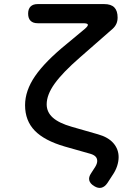

<svg xmlns="http://www.w3.org/2000/svg" viewBox="-20 -750 640 942"><path d="M533 -609 372 -468Q287 -394 248 -339.5Q209 -285 209 -238Q209 -200 239 -173Q269 -146 332 -128L461 -91Q511 -77 536.5 -47.5Q562 -18 562 21Q562 42 554.5 65Q547 88 531 111L507 148Q494 167 477.5 171Q461 175 442 163Q422 151 418 135Q414 119 427 100L447 69Q452 61 454.5 53.5Q457 46 457 40Q457 27 449 18.5Q441 10 425 5L298 -31Q198 -60 150.5 -109Q103 -158 103 -234Q103 -305 152 -376.5Q201 -448 308 -535L397 -609Q413 -623 411 -629.5Q409 -636 388 -636H165Q142 -636 130 -648Q118 -660 118 -683Q118 -706 130 -718Q142 -730 165 -730H491Q525 -730 541 -713.5Q557 -697 557 -664Q557 -647 551 -633.5Q545 -620 533 -609Z"/></svg>

Font: Maple Mono Normal NL Medium
Style: Regular
Weight: 500
Monospace: yes
Designer: subframe7536
Version: Version 7.000